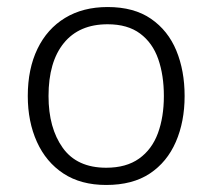

<svg xmlns="http://www.w3.org/2000/svg" viewBox="-20 -517 604 546"><path d="M282 9Q210 9 160.5 -23.5Q111 -56 85 -113.5Q59 -171 59 -244Q59 -321 86.5 -378Q114 -435 165 -466Q216 -497 286 -497Q361 -497 409.5 -463.5Q458 -430 481.5 -373Q505 -316 505 -244Q505 -171 480 -113.5Q455 -56 406 -23.5Q357 9 282 9ZM282 -40Q339 -40 375.5 -66Q412 -92 429 -138Q446 -184 446 -244Q446 -303 430 -349Q414 -395 378.5 -421.5Q343 -448 286 -448Q205 -448 161.5 -394.5Q118 -341 118 -244Q118 -153 158.5 -96.5Q199 -40 282 -40Z"/></svg>

Font: Noto Sans Armenian Light
Style: Regular
Weight: 300
Designer: Monotype Design Team
Foundry: Monotype Imaging Inc.
Version: Version 2.007